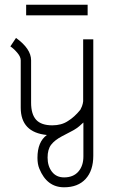

<svg xmlns="http://www.w3.org/2000/svg" viewBox="-20 -567 483 815"><path d="M352 -502H91V-547H352ZM48 -406Q112 -360 112 -311V-131Q112 -82 133.5 -58.5Q155 -35 202 -35Q241 -35 268 -53Q296 -70 321 -101L328 -116Q332 -127 333 -137V-400H376V94Q376 157 343.5 192.5Q311 228 252 228Q179 228 147 149Q139 130 139 103Q139 35 179 6Q68 -5 68 -110V-311Q68 -326 53 -343.5Q38 -361 24 -370ZM252 186Q291 186 312.5 161.5Q334 137 334 97V-47L325 -39Q308 -22 282 -9L242 12Q212 28 197 47.5Q182 67 182 102Q182 138 200.5 162Q219 186 252 186Z"/></svg>

Font: Bhavuka
Style: Regular
Weight: 400
Version: 2.94.0; ttfautohint (v1.2) -l 7 -r 28 -G 50 -x 13 -D deva -f